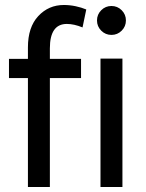

<svg xmlns="http://www.w3.org/2000/svg" viewBox="-20 -750 584 770"><path d="M16 -437V-514H92V-560Q92 -641 133.5 -685.5Q175 -730 236 -730Q260 -730 283.5 -725Q307 -720 326 -712L311 -640Q277 -654 248 -654Q180 -654 180 -556V-514H305V-437H180V0H92V-437ZM369 -668Q369 -692 386 -709Q403 -726 427 -726Q451 -726 468 -709Q485 -692 485 -668Q485 -644 468 -627Q451 -610 427 -610Q403 -610 386 -627Q369 -644 369 -668ZM383 0V-515H471V0Z"/></svg>

Font: Radio Canada Condensed
Style: Regular
Weight: 400
Width: 3
Designer: Charles Daoud, Etienne Aubert Bonn, Alexandre Saumier Demers, Jacques Le Bailly
Foundry: Radio-Canada
Version: Version 2.104; ttfautohint (v1.8.4.7-5d5b);gftools[0.9.28.de